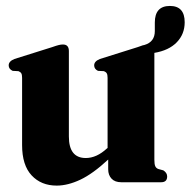

<svg xmlns="http://www.w3.org/2000/svg" viewBox="-20 -598 626 630"><path d="M52.5 -122V-342.5Q52.5 -353 49.8 -357.5Q47 -362 40.5 -364.5L21.5 -365.5Q8.5 -371.5 8.5 -383.5Q8.5 -397 27.5 -404.5L151.5 -443.5Q165.5 -448.5 172.8 -450.2Q180 -452 186.5 -452Q206 -452 206 -430.5V-150Q206 -79.5 261.5 -79.5Q297 -79.5 331 -111L333 -112.5V-342.5Q333 -353 330.2 -357.5Q327.5 -362 321 -364.5L301.5 -365.5Q289 -371.5 289 -383.5Q289 -397 308 -404.5L432 -443.5Q442.5 -447.5 449 -449.5H449.5Q452 -450 454 -450.5Q488 -460.5 488 -496V-524Q488 -578.5 537.5 -578.5Q586 -578.5 586 -525Q586 -486 560 -459.2Q534 -432.5 486.5 -424.5V-73.5Q486.5 -59 489.5 -52.5Q492.5 -46 499.5 -43.5L516 -39Q528.5 -31 528.5 -19Q528.5 0 508.5 0H378Q357 0 346 -11.8Q335 -23.5 335 -42.5V-74.5Q285 -28 243.8 -8.5Q202.5 11 166 11Q115 11 83.8 -22.5Q52.5 -56 52.5 -122Z"/></svg>

Font: Fraunces 144pt Soft
Style: Bold
Weight: 700
Version: Version 1.000;[0bf87f6ff]